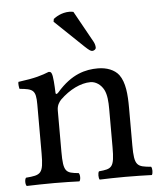

<svg xmlns="http://www.w3.org/2000/svg" viewBox="-50 -717 642 763"><g transform="rotate(-5 271.0 -335.5)"><path d="M184 -358C178 -351 172 -349 172 -358C171 -385 169 -424 164 -434C162 -439 160 -442 152 -442C124 -431 98 -422 29 -413C27 -407 29 -391 31 -385C85 -380 96 -375 96 -317V-122C96 -40 86 -36 26 -31C20 -25 20 -4 26 2C56 1 96 0 136 0C176 0 206 1 236 2C242 -4 242 -25 236 -31C185 -36 175 -40 175 -122V-286C175 -307 184 -319 192 -328C230 -365 275 -387 314 -387C334 -387 355 -374 367 -351C377 -331 379 -304 379 -274V-122C379 -40 369 -36 317 -31C312 -25 312 -4 317 2C347 1 379 0 419 0C459 0 495 1 525 2C530 -4 530 -25 525 -31C469 -36 458 -40 458 -122V-271C458 -326 454 -374 431 -405C414 -427 383 -439 348 -439C299 -439 243 -426 184 -358ZM271 -671C267 -672 261 -673 256 -673C222 -673 199 -656 191 -650L189 -639L303 -530C319 -515 326 -510 332 -510C340 -510 347 -516 347 -521C347 -528 346 -535 341 -545Z"/></g></svg>

Font: Libertinus Math
Style: Regular
Weight: 400
Designer: Philipp H. Poll, Khaled Hosny
Foundry: Caleb Maclennan
Version: Version 7.050;RELEASE